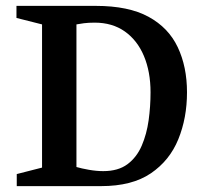

<svg xmlns="http://www.w3.org/2000/svg" viewBox="-20 -633 689 653"><path d="M37 0V-41L123 -63V-550L36 -572V-613H306Q417 -613 485 -576Q553 -539 584.5 -472.5Q616 -406 616 -319Q616 -232 586.5 -159.5Q557 -87 493 -43.5Q429 0 324 0ZM331 -51Q382 -51 413.5 -74.5Q445 -98 462 -137.5Q479 -177 485.5 -224Q492 -271 492 -319Q492 -389 469.5 -442.5Q447 -496 404.5 -526Q362 -556 302 -556Q281 -556 265.5 -554Q250 -552 240 -550V-65Q257 -60 282.5 -55.5Q308 -51 331 -51Z"/></svg>

Font: Manuale SemiBold
Style: Regular
Weight: 600
Version: Version 1.002